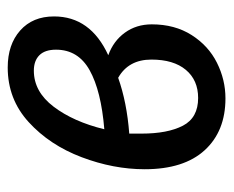

<svg xmlns="http://www.w3.org/2000/svg" viewBox="-72 -506 590 485"><g transform="rotate(-90 222.5 -263.0)"><path d="M424 -421Q424 -329 326 -284Q362 -271 383 -242Q404 -213 404 -174Q404 -116 377 -73.5Q350 -31 307 -9.5Q264 12 217 12Q134 12 86 -40.5Q38 -93 38 -192Q38 -271 68.5 -351.5Q99 -432 157 -485Q215 -538 295 -538Q353 -538 388.5 -506.5Q424 -475 424 -421ZM139 -294Q236 -302 288 -331Q340 -360 340 -416Q340 -444 326 -458Q312 -472 287 -472Q234 -472 196 -422Q158 -372 139 -294ZM128 -231V-200Q128 -134 148 -95.5Q168 -57 218 -57Q263 -57 289 -88Q315 -119 315 -175Q315 -233 269 -259Q207 -237 128 -231Z"/></g></svg>

Font: Fira Sans Extra Condensed
Style: Italic
Weight: 400
Width: 3
Italic angle: -8°
Designer: Carrois Corporate & Edenspiekermann AG
Foundry: Carrois Corporate GbR & Edenspiekermann AG
Version: Version 4.203